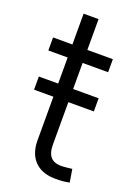

<svg xmlns="http://www.w3.org/2000/svg" viewBox="-132 -724 557 784"><g transform="rotate(20 146.5 -332.5)"><path d="M266.6 -365.7V-308.6H6.8V-365.7ZM266.6 -535.6V-479H6.8V-535.6ZM90.8 -669.4H155.8V-124.5Q155.8 -86.4 172.6 -69.1Q189.5 -51.8 225.6 -54.2Q233.4 -54.7 244.1 -55.7Q254.9 -56.6 264.2 -58.1L273.4 -2Q262.2 0.5 249 2Q235.8 3.4 223.6 3.4Q159.7 6.3 125.2 -26.4Q90.8 -59.1 90.8 -119.6Z"/></g></svg>

Font: Inter 20pt Light
Style: Regular
Weight: 300
Version: Version 4.001;git-66647c0bb